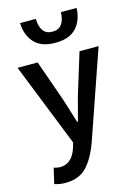

<svg xmlns="http://www.w3.org/2000/svg" viewBox="-137 -803 768 1077"><g transform="rotate(-15 247.5 -264.0)"><path d="M254.9 -571.8Q173.8 -571.3 133.3 -615.2Q92.8 -659.2 90.8 -730H182.1Q185.1 -635.7 254.9 -636.2Q324.7 -636.2 328.1 -730H418.9Q417 -659.2 376.5 -615.2Q335.9 -571.3 254.9 -571.8ZM106 202.1Q71.8 202.1 42 191.9L63 102.1Q84 108.9 98.1 108.9Q168.9 108.9 195.8 24.9L205.1 -5.9L12.2 -491.2H128.9L213.9 -250Q220.7 -229 234.9 -182.6Q249 -136.2 256.8 -111.8H261.2Q289.1 -216.8 297.9 -250L372.1 -491.2H482.9L305.2 22Q272 112.3 227.1 157.2Q182.1 202.1 106 202.1Z"/></g></svg>

Font: SourceSansPro-Semibold
Style: Regular
Weight: 600
Designer: Paul D. Hunt
Foundry: Adobe Systems Incorporated
Version: Version 2.020;PS 2.0;hotconv 1.0.86;makeotf.lib2.5.63406